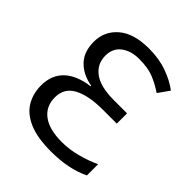

<svg xmlns="http://www.w3.org/2000/svg" viewBox="-202 -853 991 991"><g transform="rotate(45 294.0 -357.0)"><path d="M314 -724Q388 -724 447.5 -702.5Q507 -681 547 -650L504 -589Q464 -616 422.5 -633Q381 -650 316 -650Q256 -650 218 -621Q180 -592 180 -538Q180 -478 228 -442.5Q276 -407 373 -407H470V-332H368Q265 -332 206.5 -301Q148 -270 148 -202Q148 -136 196.5 -100Q245 -64 336 -64Q391 -64 447.5 -79Q504 -94 550 -116V-34Q505 -12 451 -1Q397 10 331 10Q231 10 170 -16.5Q109 -43 81.5 -89.5Q54 -136 54 -195Q54 -271 101 -316Q148 -361 238 -373V-377Q169 -389 128 -431.5Q87 -474 87 -547Q87 -624 145 -674Q203 -724 314 -724Z"/></g></svg>

Font: TSCustom
Style: Regular
Weight: 400
Designer: Monotype Design Team
Foundry: Monotype Imaging Inc.
Version: Version 2.004; ttfautohint (v1.8.3) -l 8 -r 50 -G 200 -x 14 